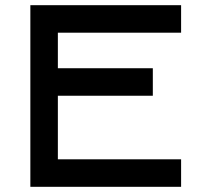

<svg xmlns="http://www.w3.org/2000/svg" viewBox="-20 -720 811 740"><path d="M678 -594H203V-457H569V-351H203V-106H678V0H97V-700H678Z"/></svg>

Font: Teller
Style: Regular
Weight: 400
Version: Version 3.020;FEAKit 1.0